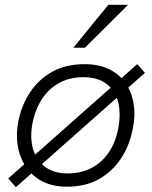

<svg xmlns="http://www.w3.org/2000/svg" viewBox="-20 -767 631 796"><path d="M46 9 14 -27 549 -501 581 -465ZM257 7Q182 7 132 -29.5Q82 -66 62 -127.5Q42 -189 56 -264Q69 -330 104.5 -384Q140 -438 196.5 -469.5Q253 -501 331 -501Q389 -501 431.5 -480.5Q474 -460 500 -423Q526 -386 534 -336.5Q542 -287 530 -231Q517 -163 481 -109Q445 -55 389.5 -24Q334 7 257 7ZM260 -48Q315 -48 358 -70Q401 -92 430 -134Q459 -176 470 -233Q482 -297 469.5 -345Q457 -393 420.5 -420Q384 -447 325 -447Q270 -447 227 -424Q184 -401 155.5 -358.5Q127 -316 115 -258Q103 -195 117.5 -147.5Q132 -100 168.5 -74Q205 -48 260 -48ZM284 -569 429 -747H511L332 -569Z"/></svg>

Font: REM ExtraLight
Style: Italic
Weight: 250
Italic angle: -11°
Designer: Octavio Pardo
Foundry: Ashler Design
Version: Version 1.005;gftools[0.9.28]